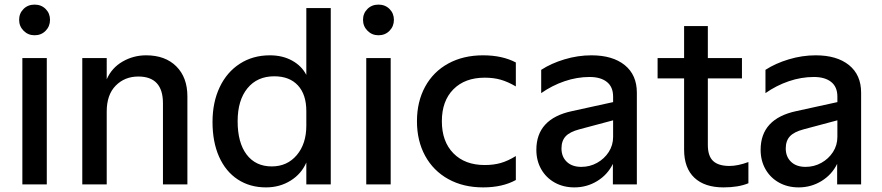

<svg xmlns="http://www.w3.org/2000/svg" viewBox="-20 -800 3826 833"><path d="M77 -548H183V0H77ZM63 -714Q63 -742 82 -761Q101 -780 130 -780Q159 -780 178 -761Q197 -742 197 -714Q197 -686 178 -666.5Q159 -647 130 -647Q102 -647 82.5 -666.5Q63 -686 63 -714Z M337 -548H443V-456Q465 -506 512 -533Q559 -560 614 -560Q697 -560 745 -512Q793 -464 793 -382V0H687V-352Q687 -468 580 -468Q521 -468 482 -428.5Q443 -389 443 -316V0H337Z M902 -271Q902 -356 933 -421.5Q964 -487 1020.5 -523.5Q1077 -560 1151 -560Q1206 -560 1247.5 -537Q1289 -514 1309 -475V-765H1415V0H1309V-95Q1288 -46 1241 -16.5Q1194 13 1134 13Q1064 13 1011.5 -21.5Q959 -56 930.5 -120Q902 -184 902 -271ZM1159 -78Q1226 -78 1267.5 -127Q1309 -176 1309 -255V-318Q1309 -390 1272.5 -429.5Q1236 -469 1170 -469Q1096 -469 1053.5 -417Q1011 -365 1011 -274Q1011 -181 1050 -129.5Q1089 -78 1159 -78Z M1569 -548H1675V0H1569ZM1555 -714Q1555 -742 1574 -761Q1593 -780 1622 -780Q1651 -780 1670 -761Q1689 -742 1689 -714Q1689 -686 1670 -666.5Q1651 -647 1622 -647Q1594 -647 1574.5 -666.5Q1555 -686 1555 -714Z M1789 -274Q1789 -359 1824.5 -424Q1860 -489 1925 -524.5Q1990 -560 2076 -560Q2159 -560 2218 -529V-425Q2184 -445 2153 -454Q2122 -463 2083 -463Q1997 -463 1947 -412.5Q1897 -362 1897 -274Q1897 -186 1947 -135Q1997 -84 2083 -84Q2122 -84 2153 -93Q2184 -102 2218 -123V-19Q2160 13 2076 13Q1990 13 1925 -23Q1860 -59 1824.5 -124Q1789 -189 1789 -274Z M2307 -150Q2307 -285 2462 -318L2640 -357V-381Q2640 -423 2613 -444.5Q2586 -466 2538 -466Q2483 -466 2429 -447.5Q2375 -429 2328 -396V-497Q2371 -525 2429 -542.5Q2487 -560 2546 -560Q2638 -560 2690.5 -517.5Q2743 -475 2743 -398V0H2639V-89Q2616 -42 2571 -14.5Q2526 13 2472 13Q2424 13 2386.5 -8Q2349 -29 2328 -66Q2307 -103 2307 -150ZM2502 -76Q2539 -76 2570.5 -93.5Q2602 -111 2621 -140.5Q2640 -170 2640 -206V-278L2494 -239Q2452 -228 2434 -208.5Q2416 -189 2416 -156Q2416 -120 2439 -98Q2462 -76 2502 -76Z M2948 -151V-460H2833V-548H2948V-687H3051V-548H3199V-460H3051V-171Q3051 -123 3074 -101.5Q3097 -80 3145 -80Q3181 -80 3227 -97V-5Q3184 13 3119 13Q3037 13 2992.5 -29Q2948 -71 2948 -151Z M3280 -150Q3280 -285 3435 -318L3613 -357V-381Q3613 -423 3586 -444.5Q3559 -466 3511 -466Q3456 -466 3402 -447.5Q3348 -429 3301 -396V-497Q3344 -525 3402 -542.5Q3460 -560 3519 -560Q3611 -560 3663.5 -517.5Q3716 -475 3716 -398V0H3612V-89Q3589 -42 3544 -14.5Q3499 13 3445 13Q3397 13 3359.5 -8Q3322 -29 3301 -66Q3280 -103 3280 -150ZM3475 -76Q3512 -76 3543.5 -93.5Q3575 -111 3594 -140.5Q3613 -170 3613 -206V-278L3467 -239Q3425 -228 3407 -208.5Q3389 -189 3389 -156Q3389 -120 3412 -98Q3435 -76 3475 -76Z"/></svg>

Font: Application Medium
Style: Regular
Weight: 500
Designer: Wei Huang
Foundry: Wei Huang
Version: Version 0.012